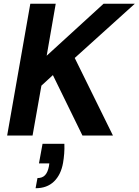

<svg xmlns="http://www.w3.org/2000/svg" viewBox="-20 -720 736 1020"><path d="M18 0 141 -700H276L228 -424L530 -700H696L377 -412L580 0H418L261 -321L200 -265L153 0ZM169 280 179 226Q205 226 219.5 210.5Q234 195 240 163L242 148H187L206 44H322Q323 71 321 96.5Q319 122 315 145Q304 208 267 244Q230 280 169 280Z"/></svg>

Font: DM Sans 28pt
Style: Bold Italic
Weight: 700
Italic angle: -10°
Version: Version 4.004;gftools[0.9.30]